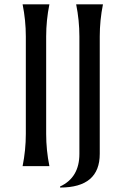

<svg xmlns="http://www.w3.org/2000/svg" viewBox="-20 -757 572 875"><path d="M327.1 -737.3H449.2Q434.6 -664.1 434.6 -590.8V-55.7Q434.6 97.7 253.9 97.7V92.8Q341.8 52.2 341.8 -55.7V-590.8Q341.8 -664.1 327.1 -737.3ZM83 0Q97.7 -73.2 97.7 -146.5V-590.8Q97.7 -664.1 83 -737.3H205.1Q190.4 -664.1 190.4 -590.8V-146.5Q190.4 -73.2 205.1 0Z"/></svg>

Font: Classica
Style: Book
Weight: 400
Designer: Wojciech Kalinowski "wmk69" (wmk69@o2.pl)
Foundry: Wojciech Kalinowski "wmk69" (wmk69@o2.pl)
Version: Version 2.1.1; 2021-05-14